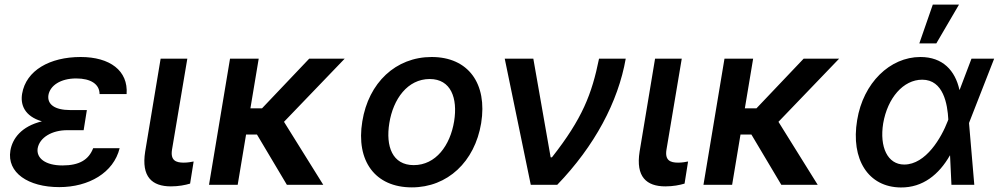

<svg xmlns="http://www.w3.org/2000/svg" viewBox="-20 -799 4323 830"><path d="M24.9 -148.1C9.2 -52.6 101.6 9.9 236.2 9.9C363.6 9.9 471.2 -52.2 497.2 -158.4H382.8C363.6 -108.7 323.5 -83.8 250 -83.8C176.1 -83.8 136.4 -115.4 142.8 -157.7C151.3 -205.3 205.6 -236.2 270.2 -236.2H341.6L345.9 -263.1L355.5 -323.2H284.1C215.2 -323.2 183.6 -348.7 189.3 -387.8C196.4 -429 241.5 -459.9 309.3 -459.9C372.2 -459.9 410.2 -435.4 410.5 -392.4H527.3C534.8 -493.6 454.9 -552.6 328.8 -552.6C195.3 -552.6 92.7 -494.7 75.6 -393.8C67.5 -346.6 85.9 -296.5 161.2 -274.5C72.1 -252.8 33.7 -199.9 24.9 -148.1Z M674.4 -545.5 607.6 -143.8C590.2 -34.4 637.4 6.7 718.8 6.7C752.1 6.7 780.5 1.1 801.8 -5.3L817.1 -100.9C806.8 -98.7 790.5 -95.9 774.1 -95.9C740.4 -95.9 715.9 -105.5 723.7 -152.7L789.8 -545.5Z M1098.4 -545.5H974.4L883.5 0H1007.5L1043.7 -217.3H1090.9L1220.2 0H1377.5L1207.7 -272.4L1470.2 -545.5H1316.8L1112.6 -330.6H1062.5Z M1760.3 11C1914.8 11 2032.3 -99.8 2060 -266.3C2087.7 -437.9 2004.3 -552.6 1845.9 -552.6C1691.1 -552.6 1573.2 -441.8 1546.2 -274.1C1518.1 -103.7 1601.2 11 1760.3 11ZM1663 -266.7C1679.7 -371.1 1741.8 -457.4 1837.7 -457.4C1929.3 -457.4 1959.2 -375 1943.2 -274.9C1926.1 -170.1 1864 -85.2 1768.5 -85.2C1676.1 -85.2 1646.7 -166.5 1663 -266.7Z M2274.5 0H2388.8C2550.4 -167.6 2652.3 -358.7 2685 -545.5H2569.6C2538.4 -392 2497.5 -286.2 2366.1 -119H2360.4L2285.5 -545.5H2161.9Z M2811.8 -545.5 2745 -143.8C2727.6 -34.4 2774.9 6.7 2856.2 6.7C2889.6 6.7 2918 1.1 2939.3 -5.3L2954.5 -100.9C2944.2 -98.7 2927.9 -95.9 2911.6 -95.9C2877.8 -95.9 2853.3 -105.5 2861.2 -152.7L2927.2 -545.5Z M3235.8 -545.5H3111.9L3021 0H3144.9L3181.1 -217.3H3228.3L3357.6 0H3514.9L3345.2 -272.4L3607.6 -545.5H3454.2L3250 -330.6H3199.9Z M3873.9 11.4C3969.5 12.4 4039.1 -44.7 4086.3 -127.1H4087L4093 0H4191.8L4169 -267L4170.5 -271.3L4277.7 -545.5H4179.7L4128.6 -410.9H4127.5C4109 -493.6 4056.1 -552.6 3958.8 -552.6C3827.1 -552.6 3711.6 -440.7 3685.4 -279.8C3657 -109.7 3733.7 10.3 3873.9 11.4ZM3797.9 -265.6C3816.8 -375.7 3884.9 -454.5 3966.6 -454.5C4058.6 -454.5 4076 -348.4 4079.5 -282.3L4076.7 -274.9C4050.1 -205.3 3983 -87.7 3888.8 -87.7C3816.8 -87.7 3781.6 -163.4 3797.9 -265.6ZM3954.2 -611.5H4027.7L4125.7 -779.1H4012.4Z"/></svg>

Font: Magic Ui Pro Semi Bold
Style: Italic
Weight: 600
Italic angle: -9.39999°
Designer: Stefan Endress, Andreas Faust
Version: Version 1.000;FEAKit 1.0